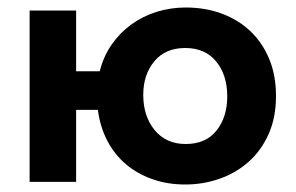

<svg xmlns="http://www.w3.org/2000/svg" viewBox="-20 -485 788 512"><path d="M59 -457H183V-295H246Q256 -335 278 -366.5Q300 -398 330.5 -420Q361 -442 398 -453.5Q435 -465 475 -465Q528 -465 572 -448.5Q616 -432 648 -401.5Q680 -371 698 -327.5Q716 -284 716 -229Q716 -172 696.5 -128Q677 -84 643.5 -54Q610 -24 566 -8.5Q522 7 474 7Q427 7 387 -7Q347 -21 316.5 -46.5Q286 -72 266.5 -109Q247 -146 241 -192H183V0H59ZM475 -101Q529 -101 557.5 -137Q586 -173 586 -228Q586 -285 556.5 -321Q527 -357 474 -357Q421 -357 391.5 -321.5Q362 -286 362 -232Q362 -175 392.5 -138Q423 -101 475 -101Z"/></svg>

Font: Tilda Sans Bold
Style: Regular
Weight: 700
Designer: ParaType Ltd
Foundry: ParaType Ltd
Version: Version 1.009